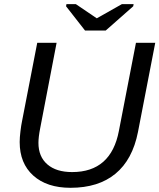

<svg xmlns="http://www.w3.org/2000/svg" viewBox="-20 -894 767 924"><path d="M319.3 9.8Q205.6 9.8 140.1 -49.1Q74.7 -107.9 74.7 -210.4Q74.7 -231.9 78.4 -262Q82 -292 85.9 -310.1L159.2 -688H252.4L173.3 -276.4Q165 -233.9 165 -206.5Q165 -140.1 207.8 -103Q250.5 -65.9 327.1 -65.9Q514.6 -65.9 552.2 -264.2L634.3 -688H727.1L644 -258.8Q617.7 -125.5 535.6 -57.9Q453.6 9.8 319.3 9.8ZM488.8 -747.1H389.2L297.9 -863.8L299.8 -874H345.2L445.3 -806.2H446.3L566.4 -874H623L621.1 -863.8Z"/></svg>

Font: Liberation Sans
Style: Italic
Weight: 400
Italic angle: -12°
Designer: Steve Matteson
Foundry: Ascender Corporation
Version: Version 2.1.5